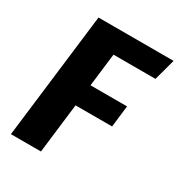

<svg xmlns="http://www.w3.org/2000/svg" viewBox="-165 -806 858 919"><g transform="rotate(30 264.0 -346.5)"><path d="M496 -575 528 -693H113L29 0H195L228 -274H430L444 -393H242L264 -575Z"/></g></svg>

Font: Fira Sans OT
Style: Bold Italic
Weight: 700
Italic angle: -8°
Designer: Carrois Corporate & Edenspiekermann
Foundry: Carrois Corporate GbR & Edenspiekermann AG
Version: Version 2.001